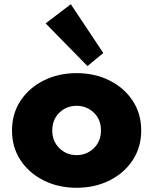

<svg xmlns="http://www.w3.org/2000/svg" viewBox="-20 -875 727 911"><path d="M343.5 16Q430 16 499.5 -18.8Q569 -53.5 609.5 -114.8Q650 -176 650 -256Q650 -336 609.5 -397.2Q569 -458.5 499.5 -493.2Q430 -528 343.5 -528Q257 -528 187.5 -493.2Q118 -458.5 77.5 -397.2Q37 -336 37 -256Q37 -176 77.5 -114.8Q118 -53.5 187.5 -18.8Q257 16 343.5 16ZM343.5 -139Q295.5 -139 261.8 -171.8Q228 -204.5 228 -256Q228 -308 261.8 -340.5Q295.5 -373 343.5 -373Q391.5 -373 425.2 -340.5Q459 -308 459 -256Q459 -204.5 425.2 -171.8Q391.5 -139 343.5 -139ZM395 -561.5 470 -623.5 316 -855 196.5 -764Z"/></svg>

Font: Spartan ExtraBold
Style: Regular
Weight: 800
Designer: Matt Bailey, Mirko Velimirovic
Foundry: Matt Bailey
Version: Version 1.003; ttfautohint (v1.8.3)